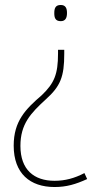

<svg xmlns="http://www.w3.org/2000/svg" viewBox="-20 -556 398 771"><path d="M249 -504C249 -522 244 -536 224 -536C202 -536 198 -522 198 -503C198 -485 202 -471 224 -471C244 -471 249 -486 249 -504ZM238 -340V-356H213V-341C213 -258 198 -222 148 -174C83 -118 35 -70 35 29C35 141 101 195 199 195C247 195 284 184 330 163L319 139C279 160 241 170 199 170C117 170 62 126 62 30C62 -58 103 -101 164 -157C223 -210 238 -248 238 -340Z"/></svg>

Font: Noto Sans Georgian SemiCondensed Thin
Style: Regular
Weight: 100
Width: 4
Designer: Monotype Design Team, Akaki Razmadze
Foundry: Google LLC
Version: Version 2.005